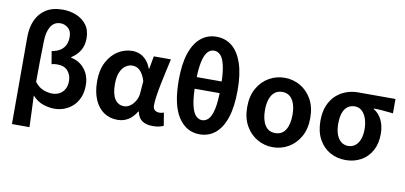

<svg xmlns="http://www.w3.org/2000/svg" viewBox="-87 -1105 3376 1600"><g transform="rotate(10 1601.0 -305.5)"><path d="M77.4 201.1V-536.3Q77.4 -615.1 104.7 -677.2Q132.1 -739.3 188 -775.5Q243.8 -811.7 330.7 -811.7Q390.5 -811.7 444.4 -790Q498.3 -768.3 532.1 -723.7Q565.8 -679 565.8 -608.6Q565.8 -551.1 540.3 -507.7Q514.8 -464.3 467.3 -434V-429Q513.7 -420.7 549.9 -393Q586 -365.2 606.8 -322Q627.5 -278.7 627.5 -224.2Q627.5 -164.2 608.4 -119.5Q589.2 -74.7 557 -45.2Q524.7 -15.7 484.9 -0.9Q445.2 13.8 404.2 13.8Q356.4 13.8 307.5 -2.4Q258.5 -18.6 215.1 -64.9Q218.7 3.6 221 69.2Q223.4 134.8 225.7 201.1ZM363.4 -107.4Q396.2 -107.4 423.1 -121.4Q450.1 -135.4 466.7 -163.9Q483.4 -192.3 483.4 -233.7Q483.4 -284.1 453.7 -319Q423.9 -354 364.8 -354Q351.4 -354 339.3 -352.5Q327.2 -351 315.9 -347L297.5 -455.7Q345.2 -463.6 373.1 -483.9Q400.9 -504.1 413 -533.2Q425.1 -562.4 425.1 -595.1Q425.1 -646.2 396.4 -671.2Q367.7 -696.2 331.1 -696.2Q277.6 -696.2 249.3 -650.6Q221 -605.1 219.5 -525.4Q217.1 -439 216 -353.5Q214.8 -267.9 214.8 -179.7Q249.4 -136.4 288.6 -121.9Q327.7 -107.4 363.4 -107.4Z M935.9 13.8Q869.6 13.8 819.7 -20.3Q769.9 -54.4 742 -119.5Q714.2 -184.6 714.2 -275.5Q714.2 -369.3 748.9 -435.9Q783.6 -502.4 840 -538Q896.4 -573.5 961.1 -573.5Q994 -573.5 1023.6 -561.4Q1053.3 -549.3 1078.2 -522.7Q1103.1 -496.1 1120 -452.4H1124.3L1143.5 -559.8H1288.5Q1277.5 -509.8 1264.9 -453.7Q1252.4 -397.7 1241.3 -342.8Q1230.2 -287.8 1223.1 -240.2Q1215.9 -192.5 1215.9 -159.3Q1215.9 -130.2 1231.4 -118Q1246.9 -105.8 1270.5 -105.8Q1278.9 -105.8 1288.6 -107.5Q1298.3 -109.2 1307.7 -113L1325.8 -4.2Q1311.6 2.9 1289.1 8.3Q1266.5 13.8 1235.5 13.8Q1179.1 13.8 1145.2 -9Q1111.4 -31.8 1100.5 -84.8H1096Q1037.6 13.8 935.9 13.8ZM970.1 -107.4Q998.5 -107.4 1023.6 -125.5Q1048.7 -143.6 1065.9 -174.4Q1083.2 -205.2 1085.6 -242.3L1093 -341.3Q1083.9 -371.4 1072 -392.9Q1060 -414.3 1046.1 -427.7Q1032.1 -441.2 1015.9 -447.2Q999.6 -453.2 982 -453.2Q952.5 -453.2 925.3 -434.5Q898.2 -415.8 881.4 -377Q864.5 -338.2 864.5 -277.1Q864.5 -191 893 -149.2Q921.4 -107.4 970.1 -107.4Z M1631.2 13.8Q1517.8 13.8 1450.2 -89.1Q1382.6 -191.9 1382.6 -402.3Q1382.6 -539.9 1413.5 -630.5Q1444.4 -721.1 1500.4 -766.4Q1556.3 -811.7 1631.2 -811.7Q1706.9 -811.7 1762.8 -766.4Q1818.7 -721.1 1849.7 -630.1Q1880.6 -539.1 1880.6 -402.3Q1880.6 -261.8 1849.7 -169.6Q1818.7 -77.5 1762.8 -31.8Q1706.9 13.8 1631.2 13.8ZM1631.2 -105.8Q1662 -105.8 1686.2 -131.3Q1710.3 -156.8 1724.2 -221.2Q1738 -285.6 1738 -402.3Q1738 -488.1 1729.9 -544.8Q1721.8 -601.6 1707.4 -634.3Q1692.9 -666.9 1673.4 -680.4Q1653.9 -693.9 1631.2 -693.9Q1608.5 -693.9 1589.4 -680.4Q1570.3 -666.9 1555.7 -634.3Q1541.1 -601.6 1533 -544.8Q1524.9 -488.1 1524.9 -402.3Q1524.9 -285.6 1538.9 -221.2Q1552.9 -156.8 1577 -131.3Q1601.1 -105.8 1631.2 -105.8ZM1461.3 -353.2V-451.8H1801.6V-353.2Z M2250.2 13.8Q2179.7 13.8 2118.8 -21Q2057.8 -55.7 2020.5 -121.5Q1983.2 -187.3 1983.2 -279.9Q1983.2 -373.1 2020.5 -438.6Q2057.8 -504.1 2118.8 -538.8Q2179.7 -573.5 2250.2 -573.5Q2321.4 -573.5 2381.9 -538.8Q2442.4 -504.1 2479.7 -438.6Q2517 -373.1 2517 -279.9Q2517 -187.3 2479.7 -121.5Q2442.4 -55.7 2381.9 -21Q2321.4 13.8 2250.2 13.8ZM2250.2 -105.8Q2308.3 -105.8 2337.5 -153.1Q2366.6 -200.4 2366.6 -279.9Q2366.6 -332.7 2353.8 -371.7Q2340.9 -410.7 2315.2 -432.3Q2289.5 -454 2250.2 -454Q2211.7 -454 2185.5 -432.3Q2159.2 -410.7 2146.4 -371.7Q2133.5 -332.7 2133.5 -279.9Q2133.5 -200.4 2162.7 -153.1Q2191.8 -105.8 2250.2 -105.8Z M2865.1 13.8Q2793.6 13.8 2734.3 -19.3Q2675 -52.3 2639.6 -116.7Q2604.2 -181.1 2604.2 -273.4Q2604.2 -346.7 2626.2 -400.5Q2648.2 -454.2 2686 -489.4Q2723.9 -524.6 2771.9 -542.2Q2819.9 -559.8 2872 -559.8H3188.7V-438.2Q3142.7 -442.7 3105.9 -446.2Q3069 -449.6 3024.6 -450.4V-445.6Q3068.9 -420.1 3093.8 -369.5Q3118.8 -318.8 3118.8 -250.8Q3118.8 -168.7 3086.1 -109.3Q3053.4 -50 2995.8 -18.1Q2938.3 13.8 2865.1 13.8ZM2866.6 -105.8Q2900.9 -105.8 2926 -124.8Q2951.1 -143.7 2965 -179.6Q2978.9 -215.4 2978.9 -265.6Q2978.9 -313.5 2965.9 -353.1Q2953 -392.7 2928.1 -416.4Q2903.2 -440.2 2867.1 -440.2Q2833.8 -440.2 2808.3 -423Q2782.9 -405.9 2768.7 -368.9Q2754.5 -331.9 2754.5 -273.4Q2754.5 -220.9 2768.6 -183.1Q2782.7 -145.3 2808 -125.6Q2833.3 -105.8 2866.6 -105.8Z"/></g></svg>

Font: Noto Sans TC Thin
Style: Regular
Weight: 100
Designer: Ryoko NISHIZUKA 西塚涼子 (kana, bopomofo & ideographs); Paul D. Hunt (Latin, Greek & Cyrillic); Sandoll Communications 산돌커뮤니
Foundry: Adobe
Version: Version 2.004-H2;hotconv 1.0.118;makeotfexe 2.5.65603